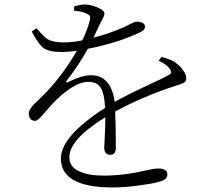

<svg xmlns="http://www.w3.org/2000/svg" viewBox="-20 -788 915 842"><path d="M474 34C510 34 551 31 598 24C637 19 665 13 682 8C703 2 714 -8 714 -23C714 -40 700 -49 673 -49C662 -49 643 -46 616 -40C554 -25 494 -18 436 -18C389 -18 353 -24 327 -37C298 -50 284 -71 284 -98C284 -151 337 -209 442 -274C442 -251 441 -220 439 -179C438 -160 437 -147 437 -142C437 -120 446 -109 464 -109C480 -109 488 -120 488 -141C488 -210 487 -263 485 -299C570 -345 660 -383 757 -414C774 -419 785 -424 790 -428C795 -431 797 -437 797 -444C797 -455 792 -468 782 -481C773 -494 763 -504 751 -512C742 -521 721 -529 690 -538L689 -539L676 -522C697 -512 713 -501 722 -489C734 -475 733 -465 718 -458C702 -449 673 -435 632 -416C563 -384 514 -359 483 -341C472 -419 438 -458 379 -458C352 -458 318 -448 277 -427C272 -423 268 -427 272 -434C306 -477 337 -523 365 -574C407 -582 451 -593 498 -608C537 -621 568 -634 591 -645C608 -652 616 -661 616 -671C616 -678 612 -684 605 -688C598 -691 590 -693 580 -693C575 -693 566 -690 554 -684C541 -677 530 -672 519 -667C475 -648 432 -633 390 -623L420 -687C423 -692 426 -698 430 -705C435 -715 438 -723 438 -729C438 -738 427 -747 406 -756C387 -764 369 -768 354 -768C346 -769 332 -767 312 -762C309 -761 306 -761 305 -760V-741C329 -739 346 -735 356 -730C375 -722 378 -718 374 -699C367 -671 356 -642 341 -611C313 -605 286 -602 260 -602C230 -602 207 -606 191 -615C180 -621 165 -635 146 -658C143 -661 141 -663 140 -664L119 -650C140 -611 157 -587 171 -577C187 -566 214 -560 251 -560C270 -560 292 -562 317 -565C276 -495 232 -435 185 -386C177 -378 166 -367 152 -353C135 -337 124 -326 119 -319C110 -308 106 -298 106 -290C107 -269 117 -258 135 -258C143 -258 158 -272 180 -299C194 -315 205 -327 212 -335C236 -360 260 -381 285 -398C316 -419 343 -429 367 -429C418 -429 436 -399 441 -315C312 -232 247 -158 247 -93C247 -8 323 34 474 34Z"/></svg>

Font: AllPunType Light
Style: Regular
Weight: 300
Version: 1.0